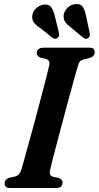

<svg xmlns="http://www.w3.org/2000/svg" viewBox="-20 -938 492 958"><path d="M230 -89.5Q223.5 -62 244.5 -56L273 -50Q292.5 -42.5 292 -27Q292 0 259.5 0H31Q14.5 0 8.8 -6.5Q3 -13 3 -23.5Q3 -33.5 9.5 -40.8Q16 -48 25.5 -51L54.5 -57Q78 -63 87 -93Q93 -113.5 104 -153.2Q115 -193 129 -243.8Q143 -294.5 157.8 -349.2Q172.5 -404 186 -455.5Q199.5 -507 210 -547.8Q220.5 -588.5 225.5 -611Q231.5 -637 210.5 -643.5L182.5 -650Q163.5 -657.5 163.5 -673Q163.5 -700 198 -700H425.5Q441.5 -700 447 -693.8Q452.5 -687.5 452.5 -677.5Q452.5 -657 428.5 -649L398 -642Q385.5 -638.5 379.2 -631.8Q373 -625 368.5 -609Q361.5 -586 349.8 -543.2Q338 -500.5 323.5 -447Q309 -393.5 294 -337Q279 -280.5 265.5 -229.8Q252 -179 242.5 -141.8Q233 -104.5 230 -89.5ZM409.5 -858 427.5 -773.5Q429 -766 427.8 -759.8Q426.5 -753.5 420.5 -748.5Q408 -739.5 395.5 -749.5L332.5 -802Q313.5 -816 304.2 -830.5Q295 -845 298 -865.5Q301.5 -884.5 317.8 -900Q334 -915.5 356 -917.5Q381.5 -920.5 392.8 -903.8Q404 -887 409.5 -858ZM253.5 -858 274 -774.5Q275.5 -767 274.8 -760.8Q274 -754.5 268 -749.5Q256 -740 242.5 -749L178.5 -800Q158.5 -812.5 148.5 -826.5Q138.5 -840.5 141 -860.5Q143.5 -880 159.5 -895.8Q175.5 -911.5 197 -914.5Q222.5 -918.5 234.8 -902.5Q247 -886.5 253.5 -858Z"/></svg>

Font: Fraunces 72pt S050 SemiBold
Style: Italic
Weight: 600
Italic angle: -16°
Version: Version 1.000; ttfautohint (v1.8.3)